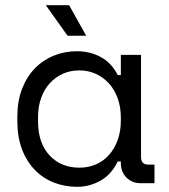

<svg xmlns="http://www.w3.org/2000/svg" viewBox="-20 -708 652 742"><path d="M447 -84H435Q411 -34 368.5 -10Q326 14 279 14Q230 14 188 -2.5Q146 -19 114.5 -51.5Q83 -84 65 -131Q47 -178 47 -240V-256Q47 -317 65 -364Q83 -411 114.5 -443.5Q146 -476 188 -493Q230 -510 277 -510Q328 -510 369.5 -487.5Q411 -465 435 -418H447V-496H525V-102Q525 -72 552 -72H577V0H524Q490 0 468.5 -22Q447 -44 447 -78ZM287 -60Q322 -60 351.5 -73Q381 -86 402 -110Q423 -134 435 -167.5Q447 -201 447 -242V-254Q447 -294 435 -327.5Q423 -361 401.5 -385Q380 -409 350.5 -422.5Q321 -436 287 -436Q252 -436 223 -423Q194 -410 172.5 -386.5Q151 -363 139 -329.5Q127 -296 127 -256V-240Q127 -155 171.5 -107.5Q216 -60 287 -60ZM247 -688 313 -570H241L157 -688Z"/></svg>

Font: Space Mono
Style: Regular
Weight: 400
Monospace: yes
Designer: Colophon Foundry / Benjamin Critton
Foundry: Colophon Foundry
Version: Version 1.000;PS 1.003;hotconv 1.0.81;makeotf.lib2.5.63406